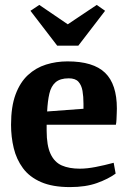

<svg xmlns="http://www.w3.org/2000/svg" viewBox="-20 -752 521 782"><path d="M265 10Q194 10 147 -10.5Q100 -31 73.5 -67Q47 -103 36 -148.5Q25 -194 25 -244Q25 -318 43.5 -367.5Q62 -417 94 -446.5Q126 -476 167.5 -489Q209 -502 255 -502Q360 -502 408 -455.5Q456 -409 456 -310Q456 -304 455.5 -291.5Q455 -279 454.5 -266Q454 -253 452 -244H170V-220Q170 -159 186 -125Q202 -91 232 -78Q262 -65 305 -65Q334 -65 370 -72Q406 -79 443 -89L451 -45Q421 -23 375 -6.5Q329 10 265 10ZM172 -298 320 -309V-330Q320 -359 316 -382Q312 -405 299.5 -419Q287 -433 260 -433Q225 -433 206.5 -417Q188 -401 181 -370.5Q174 -340 172 -298ZM213 -566 104 -708 140 -732 256 -653 374 -732 408 -708 299 -566Z"/></svg>

Font: Manuale
Style: Regular
Weight: 400
Designer: Eduardo Tunni / Pablo Cosgaya
Foundry: Eduardo Tunni / Pablo Cosgaya
Version: Version 1.002